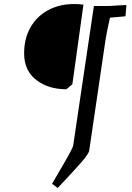

<svg xmlns="http://www.w3.org/2000/svg" viewBox="-20 -735 657 955"><path d="M344 -11 447 -705H504Q533 -705 566 -708L609 -710L604 -654L527 -647Q511 -577 505 -538L424 12Q423 29 380.5 77Q338 125 267 200L239 179Q255 152 298.5 77Q342 2 344 -11ZM100 -470Q100 -544 132 -599.5Q164 -655 220.5 -685Q277 -715 348 -715Q371 -715 395 -712L340 -316L310 -291Q220 -291 160 -337.5Q100 -384 100 -470Z"/></svg>

Font: Andada Pro
Style: Italic
Weight: 400
Italic angle: -7°
Designer: Carolina Giovagnoli
Foundry: Huerta Tipografica
Version: Version 3.005; ttfautohint (v1.8.4)